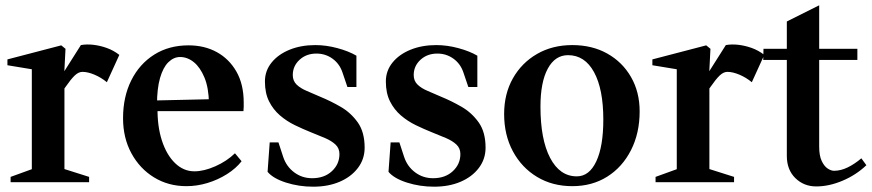

<svg xmlns="http://www.w3.org/2000/svg" viewBox="-20 -687 3287 724"><path d="M20 0V-20L111 -53L100 -38V-437L111 -424L8 -441V-463L211 -516L227 -503L222 -406L216 -408L285 -517Q307 -521 332.5 -518Q358 -515 383 -506Q408 -497 430 -480L383 -377Q361 -395 336 -405.5Q311 -416 291 -416Q276 -416 261.5 -402Q247 -388 227 -359Q224 -354 219 -348Q214 -342 210 -336L223 -367V-38L212 -53L316 -20V0Z M683 15Q615 15 561 -18Q507 -51 475.5 -109Q444 -167 444 -241Q444 -322 475 -384Q506 -446 561.5 -481Q617 -516 691 -516Q751 -516 797.5 -490.5Q844 -465 871.5 -417Q899 -369 899 -300Q899 -293 899 -284.5Q899 -276 898 -268H558L574 -281Q573 -211 590.5 -157Q608 -103 640 -72Q672 -41 713 -41Q749 -41 792 -60Q835 -79 866 -109L891 -79Q870 -52 836 -30.5Q802 -9 762.5 3Q723 15 683 15ZM572 -293 557 -308 779 -313 768 -297Q767 -356 751 -394.5Q735 -433 711 -452.5Q687 -472 659 -472Q635 -472 615 -452.5Q595 -433 583.5 -393Q572 -353 572 -293Z M1161 17Q1107 17 1058.5 1.5Q1010 -14 989 -39L997 -150H1030L1048 -95Q1060 -59 1089.5 -37Q1119 -15 1157 -15Q1203 -15 1231.5 -41.5Q1260 -68 1260 -106Q1260 -128 1245 -142Q1230 -156 1205.5 -166.5Q1181 -177 1153 -188Q1123 -200 1092 -215Q1061 -230 1035.5 -252Q1010 -274 994.5 -305Q979 -336 979 -380Q979 -420 1004 -451Q1029 -482 1072 -499.5Q1115 -517 1169 -517Q1210 -517 1252.5 -505.5Q1295 -494 1324 -477V-359H1290L1271 -415Q1260 -447 1233.5 -466Q1207 -485 1173 -485Q1135 -485 1109.5 -461.5Q1084 -438 1084 -404Q1084 -382 1098.5 -368Q1113 -354 1137 -344Q1161 -334 1188 -322Q1227 -306 1265 -284Q1303 -262 1329 -225.5Q1355 -189 1355 -130Q1355 -87 1329.5 -53.5Q1304 -20 1260.5 -1.5Q1217 17 1161 17Z M1617 17Q1563 17 1514.5 1.5Q1466 -14 1445 -39L1453 -150H1486L1504 -95Q1516 -59 1545.5 -37Q1575 -15 1613 -15Q1659 -15 1687.5 -41.5Q1716 -68 1716 -106Q1716 -128 1701 -142Q1686 -156 1661.5 -166.5Q1637 -177 1609 -188Q1579 -200 1548 -215Q1517 -230 1491.5 -252Q1466 -274 1450.5 -305Q1435 -336 1435 -380Q1435 -420 1460 -451Q1485 -482 1528 -499.5Q1571 -517 1625 -517Q1666 -517 1708.5 -505.5Q1751 -494 1780 -477V-359H1746L1727 -415Q1716 -447 1689.5 -466Q1663 -485 1629 -485Q1591 -485 1565.5 -461.5Q1540 -438 1540 -404Q1540 -382 1554.5 -368Q1569 -354 1593 -344Q1617 -334 1644 -322Q1683 -306 1721 -284Q1759 -262 1785 -225.5Q1811 -189 1811 -130Q1811 -87 1785.5 -53.5Q1760 -20 1716.5 -1.5Q1673 17 1617 17Z M2138 15Q2063 15 2005 -20Q1947 -55 1914 -116.5Q1881 -178 1881 -257Q1881 -333 1914 -391.5Q1947 -450 2005 -483.5Q2063 -517 2138 -517Q2213 -517 2270 -485Q2327 -453 2359.5 -396.5Q2392 -340 2392 -267Q2392 -185 2359.5 -121Q2327 -57 2270 -21Q2213 15 2138 15ZM2155 -22Q2202 -22 2228.5 -78.5Q2255 -135 2255 -236Q2255 -351 2220 -415Q2185 -479 2122 -479Q2073 -479 2045.5 -428Q2018 -377 2018 -285Q2018 -161 2054.5 -91.5Q2091 -22 2155 -22Z M2452 0V-20L2543 -53L2532 -38V-437L2543 -424L2440 -441V-463L2643 -516L2659 -503L2654 -406L2648 -408L2717 -517Q2739 -521 2764.5 -518Q2790 -515 2815 -506Q2840 -497 2862 -480L2815 -377Q2793 -395 2768 -405.5Q2743 -416 2723 -416Q2708 -416 2693.5 -402Q2679 -388 2659 -359Q2656 -354 2651 -348Q2646 -342 2642 -336L2655 -367V-38L2644 -53L2748 -20V0Z M3058 16Q3011 16 2979 -15.5Q2947 -47 2947 -99V-472L2959 -461H2858L2859 -503H2959L2947 -492V-606L3069 -667V-492L3058 -503H3213V-461H3058L3069 -472V-134Q3069 -100 3078.5 -80Q3088 -60 3101 -51.5Q3114 -43 3125 -43Q3150 -43 3176 -55.5Q3202 -68 3228 -90L3247 -64Q3208 -27 3157 -5.5Q3106 16 3058 16Z"/></svg>

Font: Wittgenstein SemiBold
Style: Regular
Weight: 600
Designer: Jörg Drees
Foundry: Jörg Drees
Version: Version 1.500